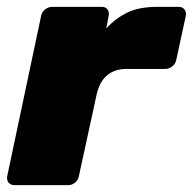

<svg xmlns="http://www.w3.org/2000/svg" viewBox="-26 -540 562 560"><path d="M16 0Q5 0 -1 -7.5Q-7 -15 -5 -26L94 -494Q96 -505 105.5 -512.5Q115 -520 126 -520H271Q282 -520 287.5 -512.5Q293 -505 291 -494L284 -457Q309 -485 343.5 -502.5Q378 -520 433 -520H495Q506 -520 512 -512.5Q518 -505 516 -494L488 -365Q486 -354 476.5 -346.5Q467 -339 457 -339H344Q308 -339 286 -320Q264 -301 256 -265L204 -26Q202 -15 193 -7.5Q184 0 173 0Z"/></svg>

Font: Rubik ExtraBold
Style: Italic
Weight: 800
Italic angle: -12°
Designer: Hubert and Fischer
Foundry: Hubert and Fischer
Version: Version 2.300;gftools[0.9.30]